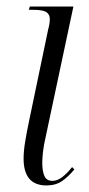

<svg xmlns="http://www.w3.org/2000/svg" viewBox="-20 -556 271 586"><path d="M122 10Q52 10 52 -72Q52 -95 57 -125Q62 -155 69 -188L127 -466Q132 -484 132 -498Q132 -512 121.5 -519Q111 -526 82 -526H68L71 -536H204L120 -141Q113 -111 111 -91Q109 -71 109 -59Q109 -34 115.5 -19Q122 -4 140 -4Q155 -4 170 -15.5Q185 -27 200 -46L207 -39Q189 -17 169.5 -3.5Q150 10 122 10Z"/></svg>

Font: Noto Serif Display ExtraCondensed Light
Style: Italic
Weight: 300
Width: 2
Italic angle: -12°
Designer: Monotype Design Team
Foundry: Monotype Imaging Inc.
Version: Version 2.009